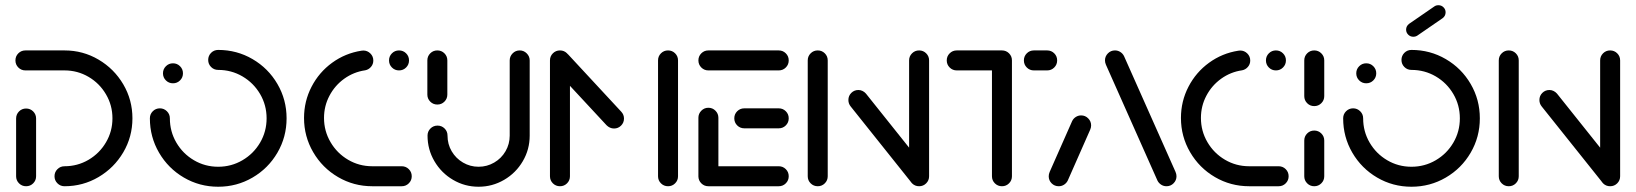

<svg xmlns="http://www.w3.org/2000/svg" viewBox="-20 -711 6244 733"><path d="M79.6 -296.7Q95.6 -296.7 106.7 -285.6Q117.8 -274.4 117.8 -258.5V-38.1Q117.8 -22.2 106.7 -11.1Q95.6 0 79.6 0Q63.7 0 52.6 -11.1Q41.5 -22.2 41.5 -38.1V-258.5Q41.5 -274.4 52.6 -285.6Q63.7 -296.7 79.6 -296.7ZM188.1 -38.1Q188.1 -54.1 199.3 -65.2Q210.4 -76.3 226.3 -76.3Q275.9 -76.3 318 -100.9Q360 -125.6 384.6 -167.6Q409.3 -209.6 409.3 -259.3Q409.3 -308.9 384.6 -350.9Q360 -393 318 -417.6Q275.9 -442.2 226.3 -442.2H77Q61.1 -442.2 50 -453.3Q38.9 -464.4 38.9 -480.4Q38.9 -496.3 50 -507.4Q61.1 -518.5 77 -518.5H226.3Q296.7 -518.5 356.1 -483.5Q415.6 -448.5 450.6 -389.1Q485.6 -329.6 485.6 -259.3Q485.6 -188.9 450.6 -129.4Q415.6 -70 356.1 -35Q296.7 0 226.3 0Q210.4 0 199.3 -11.1Q188.1 -22.2 188.1 -38.1Z M602.2 -431.1Q602.2 -447 613.3 -458.1Q624.4 -469.3 640.4 -469.3Q656.3 -469.3 667.4 -458.1Q678.5 -447 678.5 -431.1Q678.5 -415.2 667.4 -404.1Q656.3 -393 640.4 -393Q624.4 -393 613.3 -404.1Q602.2 -415.2 602.2 -431.1ZM774.8 -482.2Q774.8 -498.1 785.9 -509.3Q797 -520.4 813 -520.4Q884.1 -520.4 944.1 -485.4Q1004.1 -450.4 1039.1 -390.4Q1074.1 -330.4 1074.1 -259.3Q1074.1 -188.1 1039.1 -128.1Q1004.1 -68.1 944.1 -33.1Q884.1 1.9 813 1.9Q741.9 1.9 682 -33.1Q622.2 -68.1 587.2 -128.1Q552.2 -188.1 552.2 -259.3Q552.2 -275.2 563.3 -286.3Q574.4 -297.4 590.4 -297.4Q605.9 -297.4 617.2 -286.3Q628.5 -275.2 628.5 -259.3Q628.5 -208.9 653.3 -166.5Q678.1 -124.1 720.4 -99.3Q762.6 -74.4 813 -74.4Q863.3 -74.4 905.7 -99.3Q948.1 -124.1 973 -166.5Q997.8 -208.9 997.8 -259.3Q997.8 -309.6 973 -352Q948.1 -394.4 905.7 -419.3Q863.3 -444.1 813 -444.1Q797 -444.1 785.9 -455.2Q774.8 -466.3 774.8 -482.2Z M1140.7 -260.7Q1140.7 -324.4 1169.4 -379.8Q1198.1 -435.2 1248.1 -471.5Q1298.1 -507.8 1359.6 -517.4Q1364.8 -518.1 1367 -518.1Q1382.6 -518.1 1393.9 -507Q1405.2 -495.9 1405.2 -480Q1405.2 -465.9 1396.3 -455.6Q1387.4 -445.2 1374.1 -442.6Q1330.4 -436.3 1294.4 -410.6Q1258.5 -384.8 1237.8 -345.6Q1217 -306.3 1217 -260.7Q1217 -210.7 1241.9 -168.3Q1266.7 -125.9 1308.9 -101.1Q1351.1 -76.3 1401.1 -76.3H1513.7Q1529.6 -76.3 1540.7 -65.2Q1551.9 -54.1 1551.9 -38.1Q1551.9 -22.2 1540.7 -11.1Q1529.6 0 1513.7 0H1401.1Q1330.4 0 1270.6 -35Q1210.7 -70 1175.7 -130Q1140.7 -190 1140.7 -260.7ZM1465.2 -480.4Q1465.2 -496.3 1476.3 -507.4Q1487.4 -518.5 1503.3 -518.5Q1519.3 -518.5 1530.4 -507.4Q1541.5 -496.3 1541.5 -480.4Q1541.5 -464.4 1530.4 -453.3Q1519.3 -442.2 1503.3 -442.2Q1487.4 -442.2 1476.3 -453.3Q1465.2 -464.4 1465.2 -480.4Z M1649.6 -311.9Q1633.7 -311.9 1622.6 -323Q1611.5 -334.1 1611.5 -350V-480.4Q1611.5 -496.3 1622.6 -507.4Q1633.7 -518.5 1649.6 -518.5Q1665.6 -518.5 1676.7 -507.4Q1687.8 -496.3 1687.8 -480.4V-350Q1687.8 -334.1 1676.7 -323Q1665.6 -311.9 1649.6 -311.9ZM1964.1 -518.5Q1979.6 -518.5 1990.9 -507.2Q2002.2 -495.9 2002.2 -480.4V-193.3Q2002.2 -140.4 1975.9 -95.6Q1949.6 -50.7 1904.6 -24.4Q1859.6 1.9 1807 1.9Q1754.4 1.9 1709.6 -24.4Q1664.8 -50.7 1638.5 -95.6Q1612.2 -140.4 1612.2 -193.3Q1612.2 -209.3 1623.3 -220.4Q1634.4 -231.5 1650.4 -231.5Q1666.3 -231.5 1677.4 -220.4Q1688.5 -209.3 1688.5 -193.3Q1688.5 -160.7 1704.4 -133.5Q1720.4 -106.3 1747.6 -90.4Q1774.8 -74.4 1807 -74.4Q1839.3 -74.4 1866.7 -90.4Q1894.1 -106.3 1910 -133.7Q1925.9 -161.1 1925.9 -193.3V-480.4Q1925.9 -495.9 1937 -507.2Q1948.1 -518.5 1964.1 -518.5Z M2117.8 -518.5Q2133.7 -518.5 2144.8 -507.4Q2155.9 -496.3 2155.9 -480.4V-38.1Q2155.9 -22.2 2144.8 -11.1Q2133.7 0 2117.8 0Q2101.9 0 2090.7 -11.1Q2079.6 -22.2 2079.6 -38.1V-480.4Q2079.6 -496.3 2090.7 -507.4Q2101.9 -518.5 2117.8 -518.5ZM2362.2 -258.5Q2362.2 -242.6 2351.1 -231.5Q2340 -220.4 2324.1 -220.4Q2315.9 -220.4 2308.7 -223.7Q2301.5 -227 2295.9 -232.6L2093 -451.1Q2082.6 -462.2 2082.6 -477.4Q2082.6 -493.3 2093.9 -504.4Q2105.2 -515.6 2120.7 -515.6Q2128.9 -515.6 2136.1 -512.2Q2143.3 -508.9 2148.9 -503.3L2351.9 -284.4Q2362.2 -273.3 2362.2 -258.5ZM2530.4 -518.5Q2546.3 -518.5 2557.4 -507.4Q2568.5 -496.3 2568.5 -480.4V-38.1Q2568.5 -22.2 2557.4 -11.1Q2546.3 0 2530.4 0Q2514.4 0 2503.3 -11.1Q2492.2 -22.2 2492.2 -38.1V-480.4Q2492.2 -496.3 2503.3 -507.4Q2514.4 -518.5 2530.4 -518.5Z M2646.3 -36.3V-261.5Q2646.3 -277 2657.4 -288.3Q2668.5 -299.6 2684.4 -299.6Q2700.4 -299.6 2711.5 -288.3Q2722.6 -277 2722.6 -261.5V-36.3ZM2991.1 -38.1Q2991.1 -22.2 2980 -11.1Q2968.9 0 2953 0H2684.4Q2668.5 0 2657.4 -11.1Q2646.3 -22.2 2646.3 -38.1Q2646.3 -54.1 2657.4 -65.2Q2668.5 -76.3 2684.4 -76.3H2953Q2968.9 -76.3 2980 -65.2Q2991.1 -54.1 2991.1 -38.1ZM2783.3 -259.3Q2783.3 -275.2 2794.4 -286.3Q2805.6 -297.4 2821.5 -297.4H2953Q2968.9 -297.4 2980 -286.3Q2991.1 -275.2 2991.1 -259.3Q2991.1 -243.3 2980 -232.2Q2968.9 -221.1 2953 -221.1H2821.5Q2805.6 -221.1 2794.4 -232.2Q2783.3 -243.3 2783.3 -259.3ZM2646.3 -480.4Q2646.3 -496.3 2657.4 -507.4Q2668.5 -518.5 2684.4 -518.5H2953Q2968.9 -518.5 2980 -507.4Q2991.1 -496.3 2991.1 -480.4Q2991.1 -464.4 2980 -453.3Q2968.9 -442.2 2953 -442.2H2684.4Q2668.5 -442.2 2657.4 -453.3Q2646.3 -464.4 2646.3 -480.4Z M3101.9 0Q3085.9 0 3074.8 -11.1Q3063.7 -22.2 3063.7 -38.1V-480.4Q3063.7 -496.3 3074.8 -507.4Q3085.9 -518.5 3101.9 -518.5Q3117.8 -518.5 3128.9 -507.4Q3140 -496.3 3140 -480.4V-38.1Q3140 -22.2 3128.9 -11.1Q3117.8 0 3101.9 0ZM3218.9 -329.3Q3218.9 -345.2 3230 -356.3Q3241.1 -367.4 3257 -367.4Q3265.6 -367.4 3273 -363.7Q3280.4 -360 3285.9 -353.7L3520.4 -60L3462.2 -10.7L3227.8 -304.4Q3218.9 -315.2 3218.9 -329.3ZM3488.9 0Q3473 0 3461.9 -11.1Q3450.7 -22.2 3450.7 -38.1V-480.4Q3450.7 -496.3 3461.9 -507.4Q3473 -518.5 3488.9 -518.5Q3504.8 -518.5 3515.9 -507.4Q3527 -496.3 3527 -480.4V-38.1Q3527 -22.2 3515.9 -11.1Q3504.8 0 3488.9 0Z M3843.3 -480.7V-38.1Q3843.3 -22.2 3832.2 -11.1Q3821.1 0 3805.2 0Q3789.3 0 3778.1 -11.1Q3767 -22.2 3767 -38.1V-480.7ZM3594.4 -480.4Q3594.4 -496.3 3605.6 -507.4Q3616.7 -518.5 3632.6 -518.5H3805.2Q3821.1 -518.5 3832.2 -507.4Q3843.3 -496.3 3843.3 -480.4Q3843.3 -464.4 3832.2 -453.3Q3821.1 -442.2 3805.2 -442.2H3632.6Q3616.7 -442.2 3605.6 -453.3Q3594.4 -464.4 3594.4 -480.4ZM3888.9 -480.4Q3888.9 -496.3 3900 -507.4Q3911.1 -518.5 3927 -518.5H3977.8Q3993.7 -518.5 4004.8 -507.4Q4015.9 -496.3 4015.9 -480.4Q4015.9 -464.4 4004.8 -453.3Q3993.7 -442.2 3977.8 -442.2H3927Q3911.1 -442.2 3900 -453.3Q3888.9 -464.4 3888.9 -480.4Z M4021.9 0Q4005.9 0 3994.8 -11.1Q3983.7 -22.2 3983.7 -38.1Q3983.7 -46.3 3987.4 -54.8L4073 -248.5Q4077.8 -258.5 4087 -264.4Q4096.3 -270.4 4107.4 -270.4Q4123.3 -270.4 4134.4 -259.1Q4145.6 -247.8 4145.6 -232.2Q4145.6 -223.7 4141.9 -215.6L4056.3 -21.5Q4051.5 -11.9 4042.2 -5.9Q4033 0 4021.9 0ZM4471.5 -38.1Q4471.5 -22.6 4460.4 -11.3Q4449.3 0 4433.3 0Q4422.2 0 4413 -5.9Q4403.7 -11.9 4398.9 -21.5L4202.2 -463.7Q4198.5 -472.2 4198.5 -480.4Q4198.5 -495.9 4209.6 -507.2Q4220.7 -518.5 4236.7 -518.5Q4247.8 -518.5 4257 -512.6Q4266.3 -506.7 4271.1 -497L4467.8 -54.8Q4471.5 -46.3 4471.5 -38.1Z M4488.5 -260.7Q4488.5 -324.4 4517.2 -379.8Q4545.9 -435.2 4595.9 -471.5Q4645.9 -507.8 4707.4 -517.4Q4712.6 -518.1 4714.8 -518.1Q4730.4 -518.1 4741.7 -507Q4753 -495.9 4753 -480Q4753 -465.9 4744.1 -455.6Q4735.2 -445.2 4721.9 -442.6Q4678.1 -436.3 4642.2 -410.6Q4606.3 -384.8 4585.6 -345.6Q4564.8 -306.3 4564.8 -260.7Q4564.8 -210.7 4589.6 -168.3Q4614.4 -125.9 4656.7 -101.1Q4698.9 -76.3 4748.9 -76.3H4861.5Q4877.4 -76.3 4888.5 -65.2Q4899.6 -54.1 4899.6 -38.1Q4899.6 -22.2 4888.5 -11.1Q4877.4 0 4861.5 0H4748.9Q4678.1 0 4618.3 -35Q4558.5 -70 4523.5 -130Q4488.5 -190 4488.5 -260.7ZM4813 -480.4Q4813 -496.3 4824.1 -507.4Q4835.2 -518.5 4851.1 -518.5Q4867 -518.5 4878.1 -507.4Q4889.3 -496.3 4889.3 -480.4Q4889.3 -464.4 4878.1 -453.3Q4867 -442.2 4851.1 -442.2Q4835.2 -442.2 4824.1 -453.3Q4813 -464.4 4813 -480.4Z M4997.4 0Q4981.5 0 4970.4 -11.1Q4959.3 -22.2 4959.3 -38.1V-174.4Q4959.3 -190.4 4970.4 -201.5Q4981.5 -212.6 4997.4 -212.6Q5013.3 -212.6 5024.4 -201.5Q5035.6 -190.4 5035.6 -174.4V-38.1Q5035.6 -22.2 5024.4 -11.1Q5013.3 0 4997.4 0ZM4997.4 -305.9Q4981.5 -305.9 4970.4 -317Q4959.3 -328.1 4959.3 -344.1V-480.4Q4959.3 -496.3 4970.4 -507.4Q4981.5 -518.5 4997.4 -518.5Q5013.3 -518.5 5024.4 -507.4Q5035.6 -496.3 5035.6 -480.4V-344.1Q5035.6 -328.1 5024.4 -317Q5013.3 -305.9 4997.4 -305.9Z M5157.8 -431.1Q5157.8 -447 5168.9 -458.1Q5180 -469.3 5195.9 -469.3Q5211.9 -469.3 5223 -458.1Q5234.1 -447 5234.1 -431.1Q5234.1 -415.2 5223 -404.1Q5211.9 -393 5195.9 -393Q5180 -393 5168.9 -404.1Q5157.8 -415.2 5157.8 -431.1ZM5330.4 -482.2Q5330.4 -498.1 5341.5 -509.3Q5352.6 -520.4 5368.5 -520.4Q5439.6 -520.4 5499.6 -485.4Q5559.6 -450.4 5594.6 -390.4Q5629.6 -330.4 5629.6 -259.3Q5629.6 -188.1 5594.6 -128.1Q5559.6 -68.1 5499.6 -33.1Q5439.6 1.9 5368.5 1.9Q5297.4 1.9 5237.6 -33.1Q5177.8 -68.1 5142.8 -128.1Q5107.8 -188.1 5107.8 -259.3Q5107.8 -275.2 5118.9 -286.3Q5130 -297.4 5145.9 -297.4Q5161.5 -297.4 5172.8 -286.3Q5184.1 -275.2 5184.1 -259.3Q5184.1 -208.9 5208.9 -166.5Q5233.7 -124.1 5275.9 -99.3Q5318.1 -74.4 5368.5 -74.4Q5418.9 -74.4 5461.3 -99.3Q5503.7 -124.1 5528.5 -166.5Q5553.3 -208.9 5553.3 -259.3Q5553.3 -309.6 5528.5 -352Q5503.7 -394.4 5461.3 -419.3Q5418.9 -444.1 5368.5 -444.1Q5352.6 -444.1 5341.5 -455.2Q5330.4 -466.3 5330.4 -482.2ZM5375.6 -570.7Q5364.1 -570.7 5356.1 -578.7Q5348.1 -586.7 5348.1 -597.8Q5348.1 -611.5 5360 -620.4L5456.3 -686.7Q5462.6 -691.1 5471.5 -691.1Q5483 -691.1 5490.9 -683.1Q5498.9 -675.2 5498.9 -664.1Q5498.9 -650 5487.4 -641.5L5391.1 -575.2Q5384.4 -570.7 5375.6 -570.7Z M5740 0Q5724.1 0 5713 -11.1Q5701.9 -22.2 5701.9 -38.1V-480.4Q5701.9 -496.3 5713 -507.4Q5724.1 -518.5 5740 -518.5Q5755.9 -518.5 5767 -507.4Q5778.1 -496.3 5778.1 -480.4V-38.1Q5778.1 -22.2 5767 -11.1Q5755.9 0 5740 0ZM5857 -329.3Q5857 -345.2 5868.1 -356.3Q5879.3 -367.4 5895.2 -367.4Q5903.7 -367.4 5911.1 -363.7Q5918.5 -360 5924.1 -353.7L6158.5 -60L6100.4 -10.7L5865.9 -304.4Q5857 -315.2 5857 -329.3ZM6127 0Q6111.1 0 6100 -11.1Q6088.9 -22.2 6088.9 -38.1V-480.4Q6088.9 -496.3 6100 -507.4Q6111.1 -518.5 6127 -518.5Q6143 -518.5 6154.1 -507.4Q6165.2 -496.3 6165.2 -480.4V-38.1Q6165.2 -22.2 6154.1 -11.1Q6143 0 6127 0Z"/></svg>

Font: 26F Galaxy Hebrew
Style: Bold
Weight: 700
Designer: C₂₉H₂₅N₃O₅
Version: Version 1.000